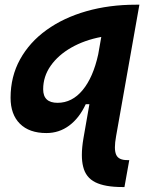

<svg xmlns="http://www.w3.org/2000/svg" viewBox="-20 -542 626 797"><path d="M172.4 10.3Q101.6 10.3 62.7 -28.3Q23.9 -66.9 23.9 -136.2Q23.9 -224.1 63.2 -295.4Q102.5 -366.7 173.1 -417.5Q243.7 -468.3 338.4 -495.4Q433.1 -522.5 543.9 -522.5H558.6L461.9 23.4Q457 50.3 457 69.3Q457 88.9 462.4 100.6Q472.2 122.6 507.8 122.6H516.6L496.6 234.4H487.8Q415.5 234.4 375.7 214.6Q335.9 194.8 325.2 149.9Q319.8 128.9 319.8 101.1Q319.8 69.8 326.7 30.3L351.1 -109.4H335.9Q309.1 -51.8 267.3 -20.8Q225.6 10.3 172.4 10.3ZM400.4 -388.7Q330.6 -375.5 276.1 -344.5Q221.7 -313.5 190.4 -269Q159.2 -224.6 159.2 -171.4Q159.2 -115.2 218.8 -115.2Q279.3 -115.2 323 -168Q366.7 -220.7 387.7 -316.4Z"/></svg>

Font: CaskaydiaCove NF
Style: Bold Italic
Weight: 700
Italic angle: -10°
Designer: Aaron Bell
Foundry: Saja Typeworks
Version: Version 2111.001; VTT 6.35;Nerd Fonts 3.2.1